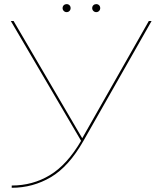

<svg xmlns="http://www.w3.org/2000/svg" viewBox="-20 -686 816 934"><path d="M37 227.5V216.5Q139 216.5 222.5 166Q306 116 374.5 -1L32.5 -584H46L380 -13.5L704 -584H717.5L385.5 0Q315 124 227.5 175.8Q140 227.5 37 227.5ZM304 -627Q296 -627 290.2 -632.8Q284.5 -638.5 284.5 -646.5Q284.5 -655 290.2 -660.5Q296 -666 304 -666Q312.5 -666 318 -660.5Q323.5 -655 323.5 -646.5Q323.5 -638.5 318 -632.8Q312.5 -627 304 -627ZM448 -627Q440 -627 434.2 -632.8Q428.5 -638.5 428.5 -646.5Q428.5 -655 434.2 -660.5Q440 -666 448 -666Q456.5 -666 462 -660.5Q467.5 -655 467.5 -646.5Q467.5 -638.5 462 -632.8Q456.5 -627 448 -627Z"/></svg>

Font: Anybody UltraExpanded Thin
Style: Regular
Weight: 100
Width: 9
Designer: Tyler Finck
Foundry: Etcetera Type Company
Version: Version 1.010; ttfautohint (v1.8.3) -l 8 -r 50 -G 200 -x 14 